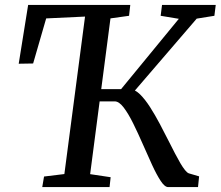

<svg xmlns="http://www.w3.org/2000/svg" viewBox="-20 -763 900 783"><path d="M152.3 0 159.6 -43.1 242.5 -53.2 326.8 -695.4 168.3 -687.9 115.1 -504.1 56.3 -503.1 94.8 -743H511.3L506.3 -698.6L430.5 -688L347.6 -52.8L431.2 -40.3L426.8 0ZM665.9 0Q651.8 0 635.3 -25.2Q618.7 -50.4 600.3 -90.3Q581.9 -130.2 562.5 -174.8Q543.1 -219.4 523.3 -259.4Q503.6 -299.3 484.5 -324.5Q465.5 -349.6 447.7 -349.6H363.8L369.8 -399.5H473.8L709.3 -686.3L635.2 -698.6L640.8 -743H859.8L854.3 -698.6L782.2 -687L500.5 -359.3L512.1 -398.9Q531.2 -397.7 551.4 -377.9Q571.5 -358 591.9 -326.3Q612.2 -294.6 632 -257.2Q651.8 -219.9 669.9 -183.8Q682.3 -159.1 693.7 -137.2Q705.1 -115.2 715.4 -97.7Q725.6 -80.3 734.5 -69.3Q743.4 -58.3 750.3 -56L792 -43.8L787.5 0Z"/></svg>

Font: Merriweather Light
Style: Italic
Weight: 300
Italic angle: -7.8°
Designer: Eben Sorkin
Foundry: Eben Sorkin
Version: Version 2.101